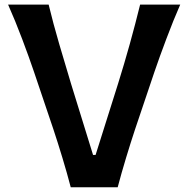

<svg xmlns="http://www.w3.org/2000/svg" viewBox="-20 -791 796 811"><path d="M278.8 0Q263.7 -58.1 243.9 -123.5Q224.1 -189 205.6 -244.6L124 -486.3Q103 -548.3 73.7 -626Q44.4 -703.6 14.2 -771.5H185.5Q204.6 -692.4 230.5 -603.8Q256.3 -515.1 280.3 -436.5L373 -136.7H383.8L479 -438.5Q503.9 -518.1 528.1 -604.7Q552.2 -691.4 571.8 -771.5H741.2Q711.9 -704.6 682.9 -627.4Q653.8 -550.3 632.3 -487.3L550.3 -244.1Q531.7 -188 512.2 -123.5Q492.7 -59.1 477.1 0Z"/></svg>

Font: Pinar DS1 SemiBold
Style: Regular
Weight: 600
Designer: Amin Abedi
Version: Version 3.000